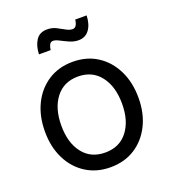

<svg xmlns="http://www.w3.org/2000/svg" viewBox="-134 -814 816 923"><g transform="rotate(-20 274.5 -352.0)"><path d="M274.4 11.7Q203.1 11.7 149.2 -22.7Q95.2 -57.1 65.2 -117.7Q35.2 -178.2 35.2 -256.8Q35.2 -335.9 65.2 -397Q95.2 -458 149.2 -492.7Q203.1 -527.3 274.4 -527.3Q346.2 -527.3 399.9 -492.7Q453.6 -458 483.6 -397Q513.7 -335.9 513.7 -256.8Q513.7 -178.2 483.6 -117.7Q453.6 -57.1 399.9 -22.7Q346.2 11.7 274.4 11.7ZM274.4 -63.5Q347.7 -63.5 388.7 -116.5Q429.7 -169.4 429.7 -256.8Q429.7 -345.2 388.4 -398.7Q347.2 -452.1 274.4 -452.1Q201.7 -452.1 160.4 -398.9Q119.1 -345.7 119.1 -256.8Q119.1 -168.9 160.2 -116.2Q201.2 -63.5 274.4 -63.5ZM338.4 -614.7Q314.9 -614.7 292.5 -624.8Q270 -634.8 251.5 -644.5Q232.9 -654.3 220.7 -654.3Q208 -654.3 202.1 -642.1Q196.3 -629.9 195.3 -616.2H135.3Q136.7 -659.2 155.3 -687.5Q173.8 -715.8 212.4 -715.8Q237.3 -715.8 257.8 -705.6Q278.3 -695.3 295.9 -685.1Q313.5 -674.8 329.6 -674.8Q351.6 -674.8 356.4 -713.9H414.6Q413.1 -668.9 393.3 -641.8Q373.5 -614.7 338.4 -614.7Z"/></g></svg>

Font: Inter Display
Style: Regular
Weight: 400
Designer: Rasmus Andersson
Foundry: rsms
Version: Version 4.001;git-9221beed3